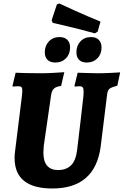

<svg xmlns="http://www.w3.org/2000/svg" viewBox="-20 -1061 704 1093"><path d="M227 -192Q227 -143 248 -118Q269 -93 310 -93Q358 -93 385 -120.5Q412 -148 419 -207Q428 -282 439.5 -379.5Q451 -477 455 -516Q456 -525 456 -540Q456 -557 451 -563.5Q446 -570 433 -570Q425 -570 417 -569Q409 -568 406 -568L404 -572L422 -647Q435 -647 469 -645.5Q503 -644 536 -644Q570 -644 611 -646Q652 -648 664 -649L648 -573Q613 -564 603 -555.5Q593 -547 590 -525L553 -226Q521 12 278 12Q63 12 63 -162Q63 -181 66 -202L105 -516L107 -544Q107 -560 102 -565Q97 -570 82 -570Q73 -570 64.5 -569Q56 -568 53 -568L51 -572L69 -647Q84 -646 127.5 -645Q171 -644 223 -644Q247 -644 289.5 -646.5Q332 -649 346 -650L328 -572Q300 -568 287.5 -557Q275 -546 271 -520L229 -230ZM304 -1036 318 -1041Q338 -1031 409.5 -999Q481 -967 552 -938L536 -881L520 -871Q446 -892 373.5 -909Q301 -926 280 -931L274 -946ZM235 -763Q235 -801 258.5 -825.5Q282 -850 319 -850Q348 -850 363.5 -834Q379 -818 379 -791Q379 -753 355.5 -729Q332 -705 295 -705Q266 -705 250.5 -720.5Q235 -736 235 -763ZM415 -763Q415 -801 438 -825.5Q461 -850 498 -850Q527 -850 542.5 -834Q558 -818 558 -791Q558 -753 534.5 -729Q511 -705 474 -705Q445 -705 430 -720.5Q415 -736 415 -763Z"/></svg>

Font: Alegreya SC ExtraBold
Style: Italic
Weight: 800
Italic angle: -7°
Designer: Juan Pablo del Peral
Foundry: Huerta Tipografica
Version: Version 2.007; ttfautohint (v1.6)